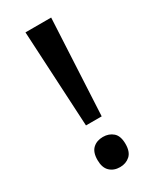

<svg xmlns="http://www.w3.org/2000/svg" viewBox="-175 -714 646 783"><g transform="rotate(-30 148.5 -322.5)"><path d="M186 -205H112L88 -657H209ZM82 -59Q82 -96 100.5 -113Q119 -130 148 -130Q176 -130 195 -113.5Q214 -97 214 -59Q214 -22 195 -5Q176 12 148 12Q119 12 100.5 -5.5Q82 -23 82 -59Z"/></g></svg>

Font: Noto Sans Telugu SemiCondensed Medium
Style: Regular
Weight: 500
Width: 4
Designer: Jelle Bosma - Monotype Design Team
Foundry: Monotype Imaging Inc.
Version: Version 2.005; ttfautohint (v1.8.4.7-5d5b)